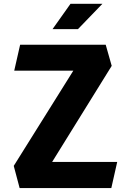

<svg xmlns="http://www.w3.org/2000/svg" viewBox="-20 -958 660 978"><path d="M80 0H547L577 -133H245.5L549 -622.5L518.5 -730H82.5L52.5 -598H353.5L50 -113ZM247.5 -809.5 339 -938.5H501.5L377 -809.5Z"/></svg>

Font: Monaspace Krypton ExtraBold
Style: Regular
Weight: 800
Designer: Riley Cran & the Lettermatic Team
Foundry: Lettermatic
Version: Version 1.101 (Monaspace Krypton)